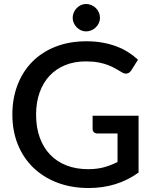

<svg xmlns="http://www.w3.org/2000/svg" viewBox="-20 -935 768 963"><path d="M675 -354.5V-69.5Q567.5 8 425 8Q337.5 8 266.8 -19.2Q196 -46.5 146 -95.2Q96 -144 69 -211.5Q42 -279 42 -360Q42 -441.5 68 -509.2Q94 -577 142.5 -625.8Q191 -674.5 259.5 -701.2Q328 -728 413.5 -728Q457 -728 494.2 -721.2Q531.5 -714.5 563.5 -702.5Q595.5 -690.5 622.5 -673.5Q649.5 -656.5 672 -635.5L638.5 -582Q630.5 -569.5 618 -566.5Q605.5 -563.5 591 -572.5Q576.5 -581 560.2 -590.5Q544 -600 523 -608.2Q502 -616.5 474.5 -621.8Q447 -627 409.5 -627Q352.5 -627 306.8 -608.2Q261 -589.5 228.5 -554.8Q196 -520 178.5 -470.5Q161 -421 161 -360Q161 -295.5 179.5 -244.8Q198 -194 232 -158.8Q266 -123.5 314.2 -105Q362.5 -86.5 422 -86.5Q466.5 -86.5 501.2 -96Q536 -105.5 569.5 -122.5V-265.5H469Q457.5 -265.5 451 -271.8Q444.5 -278 444.5 -288V-354.5ZM481.5 -845.5Q481.5 -832 476 -819.8Q470.5 -807.5 460.8 -798Q451 -788.5 438.2 -783Q425.5 -777.5 411.5 -777.5Q398 -777.5 386 -783Q374 -788.5 364.8 -798Q355.5 -807.5 350 -819.8Q344.5 -832 344.5 -845.5Q344.5 -859.5 350 -872.2Q355.5 -885 364.8 -894.5Q374 -904 386 -909.5Q398 -915 411.5 -915Q425.5 -915 438.2 -909.5Q451 -904 460.8 -894.5Q470.5 -885 476 -872.2Q481.5 -859.5 481.5 -845.5Z"/></svg>

Font: LatoLatin Semibold
Style: Regular
Weight: 600
Designer: Lukasz Dziedzic with Adam Twardoch and Botio Nikoltchev
Foundry: tyPoland Lukasz Dziedzic
Version: Version 2.015; 2015-08-06; http://www.latofonts.com/